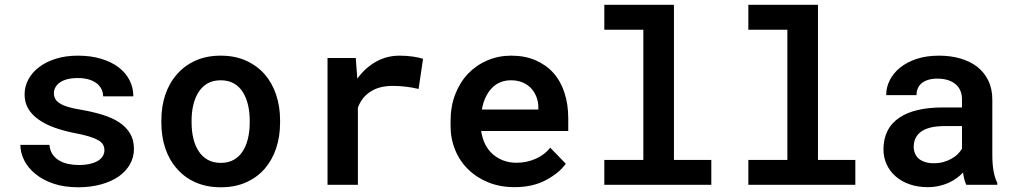

<svg xmlns="http://www.w3.org/2000/svg" viewBox="-20 -770 4241 800"><path d="M415 -144Q415 -131.8 409.2 -121.3Q403.3 -110.8 392.1 -102.5Q378.9 -93.3 357.7 -87.9Q336.4 -82.5 307.6 -82.5Q285.6 -82.5 264.4 -86.9Q243.2 -91.3 226.1 -101.6Q209.5 -111.3 198.7 -127.4Q188 -143.6 186 -166.5H64.9Q64.9 -133.8 80.8 -102.1Q96.7 -70.3 127 -45.9Q157.2 -20.5 202.1 -5.1Q247.1 10.3 305.7 10.3Q357.9 10.3 401.1 -1.7Q444.3 -13.7 474.6 -34.7Q504.9 -56.2 521.5 -85.4Q538.1 -114.7 538.1 -149.9Q538.1 -187 522 -213.9Q505.9 -240.7 476.6 -260.3Q447.8 -279.3 407.2 -291.7Q366.7 -304.2 318.8 -312.5Q284.7 -317.9 262.7 -324.7Q240.7 -331.5 228 -340.3Q214.8 -348.6 209.7 -359.1Q204.6 -369.6 204.6 -381.8Q204.6 -394.5 210.7 -405.8Q216.8 -417 228 -425.3Q240.2 -434.6 259.5 -439.7Q278.8 -444.8 304.7 -444.8Q333.5 -444.8 354.5 -437.5Q375.5 -430.2 388.7 -418Q398.9 -407.7 404.3 -395.3Q409.7 -382.8 409.7 -368.7H535.6Q535.6 -404.8 519.8 -435.8Q503.9 -466.8 474.1 -489.7Q444.3 -512.2 401.4 -525.1Q358.4 -538.1 304.7 -538.1Q253.4 -538.1 212.2 -525.1Q170.9 -512.2 142.1 -489.7Q113.3 -467.8 97.9 -438.5Q82.5 -409.2 82.5 -376.5Q82.5 -342.8 97.7 -317.1Q112.8 -291.5 140.1 -272.5Q167 -252.9 205.1 -239Q243.2 -225.1 289.6 -215.8Q326.2 -209 350.3 -201.7Q374.5 -194.3 389.2 -186Q403.8 -177.2 409.4 -167.2Q415 -157.2 415 -144Z M652.3 -269V-258.8Q652.3 -200.7 668.9 -151.6Q685.5 -102.5 717.8 -66.4Q749 -30.3 795.2 -10Q841.3 10.3 900.4 10.3Q959 10.3 1004.9 -10Q1050.8 -30.3 1082.5 -66.4Q1113.8 -102.5 1130.4 -151.6Q1147 -200.7 1147 -258.8V-269Q1147 -326.7 1130.4 -375.7Q1113.8 -424.8 1082.5 -460.9Q1050.3 -497.1 1004.4 -517.6Q958.5 -538.1 899.4 -538.1Q840.8 -538.1 794.9 -517.6Q749 -497.1 717.8 -460.9Q685.5 -424.8 668.9 -375.7Q652.3 -326.7 652.3 -269ZM778.3 -258.8V-269Q778.3 -302.7 785.4 -332.8Q792.5 -362.8 807.1 -385.7Q821.8 -409.2 844.7 -422.4Q867.7 -435.5 899.4 -435.5Q931.6 -435.5 954.6 -422.4Q977.5 -409.2 992.2 -385.7Q1006.3 -362.8 1013.4 -332.8Q1020.5 -302.7 1020.5 -269V-258.8Q1020.5 -224.1 1013.4 -193.8Q1006.3 -163.6 992.2 -141.1Q977.5 -117.7 954.6 -104.5Q931.6 -91.3 900.4 -91.3Q868.2 -91.3 845 -104.5Q821.8 -117.7 807.1 -141.1Q792.5 -163.6 785.4 -193.8Q778.3 -224.1 778.3 -258.8Z M1645 -538.1Q1590.8 -538.1 1545.9 -512.5Q1501 -486.8 1468.8 -442.4L1467.8 -454.6L1462.4 -528.3H1344.7V0H1471.2V-321.8Q1480 -344.7 1494.1 -362.1Q1508.3 -379.4 1527.8 -390.6Q1544.9 -401.4 1567.4 -406.7Q1589.8 -412.1 1617.7 -412.1Q1643.1 -412.1 1670.2 -408.9Q1697.3 -405.8 1724.1 -399.4L1742.7 -524.9Q1727.1 -530.3 1700.7 -534.2Q1674.3 -538.1 1645 -538.1Z M2124 9.8Q2200.7 9.8 2256.1 -20.3Q2311.5 -50.3 2337.4 -87.9L2272.5 -154.8Q2248.5 -124 2210.9 -107.9Q2173.3 -91.8 2131.8 -91.8Q2101.6 -91.8 2076.4 -101.6Q2051.3 -111.3 2031.7 -128.9Q2013.2 -146 2002.2 -167.5Q1991.2 -189 1984.9 -222.2V-224.1H2347.7V-277.8Q2347.7 -335.4 2332 -383.5Q2316.4 -431.6 2286.1 -465.8Q2255.4 -500 2211.2 -519Q2167 -538.1 2109.9 -538.1Q2056.6 -538.1 2010.5 -518.3Q1964.4 -498.5 1930.2 -462.9Q1896 -426.8 1876.7 -376.7Q1857.4 -326.7 1857.4 -265.1V-245.6Q1857.4 -191.9 1876.5 -145.3Q1895.5 -98.6 1930.7 -64.5Q1965.8 -29.8 2014.9 -10Q2064 9.8 2124 9.8ZM2108.9 -435.5Q2136.7 -435.5 2157.5 -426.5Q2178.2 -417.5 2192.9 -402.3Q2207 -387.2 2215.1 -366.2Q2223.1 -345.2 2223.1 -323.2V-313.5H1987.8Q1992.7 -341.8 2003.2 -364.3Q2013.7 -386.7 2029.3 -402.8Q2044.4 -418.9 2064.7 -427.2Q2085 -435.5 2108.9 -435.5Z M2498 -750V-646H2660.6V-103.5H2498V0H2943.8V-103.5H2788.1V-750Z M3098.1 -750V-646H3260.7V-103.5H3098.1V0H3543.9V-103.5H3388.2V-750Z M4006.3 0H4135.3V-8.3Q4125 -28.8 4119.9 -56.9Q4114.7 -85 4114.7 -124V-354.5Q4114.7 -400.4 4097.7 -434.8Q4080.6 -469.2 4051.3 -492.2Q4021 -515.1 3980.5 -526.6Q3939.9 -538.1 3892.6 -538.1Q3840.3 -538.1 3799.6 -524.7Q3758.8 -511.2 3730.5 -488.3Q3702.1 -465.3 3687.3 -435.8Q3672.4 -406.2 3672.4 -373.5H3798.8Q3798.8 -388.2 3803.7 -400.6Q3808.6 -413.1 3818.8 -421.9Q3829.6 -431.6 3846.4 -437Q3863.3 -442.4 3885.7 -442.4Q3911.1 -442.4 3930.4 -436Q3949.7 -429.7 3962.9 -418Q3975.6 -406.7 3981.9 -391.1Q3988.3 -375.5 3988.3 -355.5V-322.3H3907.7Q3850.1 -322.3 3804.9 -311.8Q3759.8 -301.3 3729 -280.8Q3695.3 -258.8 3678.2 -225.1Q3661.1 -191.4 3661.1 -147.5Q3661.1 -113.8 3674.6 -84.7Q3688 -55.7 3712.4 -34.7Q3736.3 -13.7 3770.3 -2Q3804.2 9.8 3845.2 9.8Q3870.1 9.8 3892.1 4.9Q3914.1 0 3932.6 -8.3Q3950.7 -16.6 3965.8 -27.6Q3981 -38.6 3992.7 -51.3Q3994.6 -36.6 3998 -23.2Q4001.5 -9.8 4006.3 0ZM3870.6 -89.8Q3850.1 -89.8 3834.5 -95Q3818.8 -100.1 3808.6 -108.4Q3797.9 -117.7 3792.5 -130.6Q3787.1 -143.6 3787.1 -158.7Q3787.1 -177.2 3794.2 -192.9Q3801.3 -208.5 3815.4 -219.7Q3831.1 -231.9 3856 -238.3Q3880.9 -244.6 3916 -244.6H3988.3V-150.4Q3981.9 -139.2 3970.9 -128.2Q3960 -117.2 3944.8 -108.9Q3929.7 -100.1 3911.1 -95Q3892.6 -89.8 3870.6 -89.8Z"/></svg>

Font: Roboto Mono SemiBold
Style: Regular
Weight: 600
Monospace: yes
Designer: Google
Version: Version 3.000